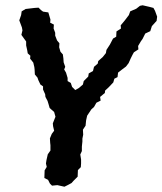

<svg xmlns="http://www.w3.org/2000/svg" viewBox="-20 -699 615 727"><path d="M197 2 177 4 169 -4 162 -18 148 -25 149 -54 157 -67 154 -80 156 -93 161 -115 171 -129V-149L170 -158L169 -175L176 -192L185 -204L181 -221L180 -232L190 -257L185 -275L168 -290L164 -304L160 -317L152 -332L151 -342L143 -360V-372L133 -379L125 -396L122 -405L112 -417L111 -436L110 -445L106 -462L94 -477L95 -488L85 -497L83 -509L79 -527V-542L71 -553L61 -567L65 -584L63 -595L53 -622L60 -642L62 -656L77 -665L111 -669L126 -670L135 -661L143 -655L163 -652L171 -625L170 -613L184 -606L183 -591L189 -575V-564L196 -546L205 -535L204 -520L209 -503L218 -493L220 -478L221 -463L227 -446L223 -436L230 -424L236 -404V-392L248 -385L253 -370L265 -358L279 -366L294 -379L297 -392L314 -409L316 -421L332 -430L336 -446L350 -458L352 -468L369 -483L381 -498L383 -510L396 -530L408 -553L420 -560L421 -580L438 -591L437 -603L452 -621L468 -642L473 -656L496 -666L510 -677L520 -679L546 -673L561 -669L567 -658L575 -636L573 -620L555 -600L549 -581L530 -572L520 -552L513 -542L503 -525L504 -512L487 -501L482 -492L475 -478L467 -460L457 -447L441 -435L427 -424L425 -407L413 -401L409 -387L392 -369L378 -356L377 -347L359 -332L361 -318L345 -310L336 -294L326 -285L310 -261L306 -243L304 -223L294 -208L295 -189L292 -174V-163L290 -144V-127L284 -114L287 -95V-80L286 -66L275 -55L274 -30L258 -14L251 -6L238 1L224 8Z"/></svg>

Font: Winky Rough Medium
Style: Italic
Weight: 500
Italic angle: -8.97852°
Designer: Simon Atzbach
Foundry: typofactur
Version: Version 1.206; ttfautohint (v1.8.4.7-5d5b)